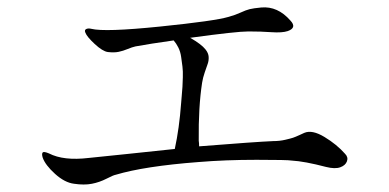

<svg xmlns="http://www.w3.org/2000/svg" viewBox="-20 -622 1040 513"><path d="M902 -211Q911 -202 907 -191Q903 -180 889 -175Q875 -170 851 -176Q794 -191 759 -193Q749 -195 665.5 -195Q582 -195 510 -189Q366 -178 289 -155Q283 -154 264.5 -144.5Q246 -135 225.5 -131Q205 -127 178 -131Q153 -134 127 -157.5Q101 -181 94 -201Q91 -211 94 -214.5Q97 -218 111 -212Q150 -192 217 -200Q240 -202 319 -210.5Q398 -219 447 -224Q459 -279 464 -347Q464 -349 465.5 -365Q467 -381 467.5 -390Q468 -399 468.5 -415.5Q469 -432 467.5 -444Q466 -456 464 -470Q462 -484 456.5 -495Q451 -506 444 -514Q380 -505 342 -498Q333 -496 321 -491Q309 -486 297 -483.5Q285 -481 268 -483Q254 -485 233 -504.5Q212 -524 208 -535Q205 -542 210.5 -544.5Q216 -547 224 -545Q260 -536 407 -551Q554 -566 591 -577Q609 -582 623 -588.5Q637 -595 647 -597.5Q657 -600 678 -602Q722 -606 756 -567Q774 -548 749 -539Q734 -534 705 -536Q678 -538 644 -538Q612 -538 488 -521Q518 -504 529 -490Q537 -480 537.5 -470Q538 -460 535 -451.5Q532 -443 527 -428.5Q522 -414 520 -401Q510 -336 511 -246Q512 -240 512 -231Q663 -243 710 -245Q727 -245 742 -248.5Q757 -252 763 -254Q769 -256 781 -261.5Q793 -267 793 -267Q814 -276 847 -256Q880 -236 902 -211Z"/></svg>

Font: TsukuhouMincho
Style: Regular
Weight: 400
Designer: Iose
Foundry: Typographish
Version: Version 1.001; ttfautohint (v1.8.3)